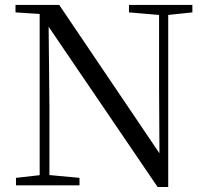

<svg xmlns="http://www.w3.org/2000/svg" viewBox="-20 -748 836 775"><path d="M44.5 0V-30.1L150.3 -42.1H171.8L300.9 -30.1V0ZM140.1 0V-704.6H175.7L179.5 -319.3V0ZM500.6 -698V-728H756.5V-698L651.5 -686.9H630.9ZM616.1 6.7 166.9 -653.8 164.7 -655.5 140.7 -691.6 42.6 -698V-728H219.1L641.4 -102.9L623.8 -96.7L622.1 -395.1V-728H659V6.7Z"/></svg>

Font: Noto Serif HK
Style: Regular
Weight: 200
Designer: Ryoko NISHIZUKA 西塚涼子 (kana & ideographs); Frank Grießhammer (Latin, Greek & Cyrillic); Wenlong ZHANG 张文龙 (bopomofo); San
Foundry: Adobe
Version: Version 2.001;hotconv 1.1.0;makeotfexe 2.6.0